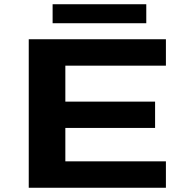

<svg xmlns="http://www.w3.org/2000/svg" viewBox="-20 -885 915 905"><path d="M115.5 0V-700H762V-575.5H288V-406H711V-282H288V-124.5H762V0ZM228 -775.5V-865H669.5V-775.5Z"/></svg>

Font: Trispace SemiExpanded
Style: Bold
Weight: 700
Width: 6
Designer: Tyler Finck
Foundry: Etcetera Type Company
Version: Version 1.210; ttfautohint (v1.8.3)